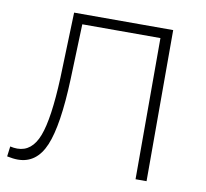

<svg xmlns="http://www.w3.org/2000/svg" viewBox="-78 -786 938 876"><g transform="rotate(10 390.5 -347.5)"><path d="M196 -700H655V0H604V-654H242L233 -397Q225 -183 185.5 -89Q146 5 59 5Q38 5 9 -1L15 -48Q32 -44 48 -44Q116 -44 147 -125Q178 -206 186 -396Z"/></g></svg>

Font: mBank Light
Style: Regular
Weight: 300
Designer: Julieta Ulanovsky
Foundry: Julieta Ulanovsky
Version: Version 7.200;PS 007.200;hotconv 1.0.88;makeotf.lib2.5.64775